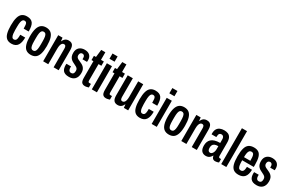

<svg xmlns="http://www.w3.org/2000/svg" viewBox="146 -2034 5036 3356"><g transform="rotate(30 2663.5 -356.0)"><path d="M195 12Q135 12 98.5 -17.5Q62 -47 46 -108Q30 -169 30 -263Q30 -362 48 -423Q66 -484 103.5 -511.5Q141 -539 198 -539Q241 -539 271.5 -526.5Q302 -514 320 -488.5Q338 -463 346 -422Q354 -381 354 -324H253Q253 -371 249 -399.5Q245 -428 233 -440.5Q221 -453 198 -453Q179 -453 165 -439.5Q151 -426 143.5 -392Q136 -358 136 -295V-229Q136 -190 140.5 -154.5Q145 -119 158 -96.5Q171 -74 196 -74Q218 -74 231 -85.5Q244 -97 249.5 -125Q255 -153 255 -202H354Q354 -154 346 -115Q338 -76 320 -47.5Q302 -19 271 -3.5Q240 12 195 12Z M585 12Q528 12 490 -15.5Q452 -43 433 -104Q414 -165 414 -263Q414 -362 433 -422.5Q452 -483 490 -511Q528 -539 585 -539Q643 -539 681 -511Q719 -483 738 -422.5Q757 -362 757 -263Q757 -165 738 -104Q719 -43 681 -15.5Q643 12 585 12ZM585 -74Q610 -74 624 -89Q638 -104 644.5 -138.5Q651 -173 651 -231V-295Q651 -354 644.5 -388.5Q638 -423 624 -438Q610 -453 585 -453Q562 -453 547.5 -438Q533 -423 526.5 -388.5Q520 -354 520 -295V-231Q520 -173 526.5 -138.5Q533 -104 547.5 -89Q562 -74 585 -74Z M833 0V-527H920L928 -461H932Q944 -489 960 -506Q976 -523 996.5 -531Q1017 -539 1041 -539Q1078 -539 1101 -525Q1124 -511 1135 -481.5Q1146 -452 1146 -404V0H1044V-375Q1044 -390 1042 -402Q1040 -414 1035.5 -423Q1031 -432 1022 -437Q1013 -442 1000 -442Q980 -442 965.5 -427.5Q951 -413 943.5 -383.5Q936 -354 936 -308V0Z M1357 12Q1312 12 1283 1Q1254 -10 1237 -30.5Q1220 -51 1213 -79Q1206 -107 1206 -140Q1206 -145 1206.5 -152Q1207 -159 1208 -166H1301Q1300 -159 1300 -153.5Q1300 -148 1300 -142Q1300 -121 1305.5 -104Q1311 -87 1323.5 -77Q1336 -67 1355 -67Q1376 -67 1389 -75.5Q1402 -84 1407.5 -100.5Q1413 -117 1413 -141Q1413 -167 1401.5 -182.5Q1390 -198 1371.5 -208.5Q1353 -219 1332 -229Q1312 -238 1291.5 -249.5Q1271 -261 1253 -279Q1235 -297 1224.5 -324Q1214 -351 1214 -392Q1214 -429 1225 -456.5Q1236 -484 1257 -502.5Q1278 -521 1305 -530Q1332 -539 1363 -539Q1397 -539 1423 -530.5Q1449 -522 1467 -505Q1485 -488 1494.5 -464Q1504 -440 1504 -409Q1504 -401 1503.5 -391.5Q1503 -382 1502 -374H1411V-399Q1411 -421 1404.5 -434Q1398 -447 1387 -453.5Q1376 -460 1361 -460Q1349 -460 1339.5 -455.5Q1330 -451 1323.5 -442.5Q1317 -434 1314 -423Q1311 -412 1311 -398Q1311 -375 1322.5 -360Q1334 -345 1352.5 -335.5Q1371 -326 1392 -317Q1413 -308 1435 -296.5Q1457 -285 1475 -267.5Q1493 -250 1504 -223.5Q1515 -197 1515 -156Q1515 -112 1503.5 -80.5Q1492 -49 1471 -28.5Q1450 -8 1421.5 2Q1393 12 1357 12Z M1681 12Q1646 12 1626.5 -2.5Q1607 -17 1600 -43.5Q1593 -70 1593 -104V-441H1554V-527H1595L1613 -680H1696V-527H1754V-441H1696V-117Q1696 -95 1701 -85Q1706 -75 1721 -75H1754V-3Q1741 1 1728 4.5Q1715 8 1703.5 10Q1692 12 1681 12Z M1815 -618V-724H1918V-618ZM1815 0V-527H1918V0Z M2106 12Q2071 12 2051.5 -2.5Q2032 -17 2025 -43.5Q2018 -70 2018 -104V-441H1979V-527H2020L2038 -680H2121V-527H2179V-441H2121V-117Q2121 -95 2126 -85Q2131 -75 2146 -75H2179V-3Q2166 1 2153 4.5Q2140 8 2128.5 10Q2117 12 2106 12Z M2341 12Q2288 12 2262 -20Q2236 -52 2236 -123V-527H2339V-152Q2339 -137 2341 -125Q2343 -113 2347.5 -104Q2352 -95 2360.5 -90Q2369 -85 2382 -85Q2402 -85 2417 -99.5Q2432 -114 2439.5 -144Q2447 -174 2447 -219V-527H2549V0H2462L2455 -66H2451Q2439 -39 2423 -21.5Q2407 -4 2386.5 4Q2366 12 2341 12Z M2789 12Q2729 12 2692.5 -17.5Q2656 -47 2640 -108Q2624 -169 2624 -263Q2624 -362 2642 -423Q2660 -484 2697.5 -511.5Q2735 -539 2792 -539Q2835 -539 2865.5 -526.5Q2896 -514 2914 -488.5Q2932 -463 2940 -422Q2948 -381 2948 -324H2847Q2847 -371 2843 -399.5Q2839 -428 2827 -440.5Q2815 -453 2792 -453Q2773 -453 2759 -439.5Q2745 -426 2737.5 -392Q2730 -358 2730 -295V-229Q2730 -190 2734.5 -154.5Q2739 -119 2752 -96.5Q2765 -74 2790 -74Q2812 -74 2825 -85.5Q2838 -97 2843.5 -125Q2849 -153 2849 -202H2948Q2948 -154 2940 -115Q2932 -76 2914 -47.5Q2896 -19 2865 -3.5Q2834 12 2789 12Z M3023 -618V-724H3126V-618ZM3023 0V-527H3126V0Z M3373 12Q3316 12 3278 -15.5Q3240 -43 3221 -104Q3202 -165 3202 -263Q3202 -362 3221 -422.5Q3240 -483 3278 -511Q3316 -539 3373 -539Q3431 -539 3469 -511Q3507 -483 3526 -422.5Q3545 -362 3545 -263Q3545 -165 3526 -104Q3507 -43 3469 -15.5Q3431 12 3373 12ZM3373 -74Q3398 -74 3412 -89Q3426 -104 3432.5 -138.5Q3439 -173 3439 -231V-295Q3439 -354 3432.5 -388.5Q3426 -423 3412 -438Q3398 -453 3373 -453Q3350 -453 3335.5 -438Q3321 -423 3314.5 -388.5Q3308 -354 3308 -295V-231Q3308 -173 3314.5 -138.5Q3321 -104 3335.5 -89Q3350 -74 3373 -74Z M3621 0V-527H3708L3716 -461H3720Q3732 -489 3748 -506Q3764 -523 3784.5 -531Q3805 -539 3829 -539Q3866 -539 3889 -525Q3912 -511 3923 -481.5Q3934 -452 3934 -404V0H3832V-375Q3832 -390 3830 -402Q3828 -414 3823.5 -423Q3819 -432 3810 -437Q3801 -442 3788 -442Q3768 -442 3753.5 -427.5Q3739 -413 3731.5 -383.5Q3724 -354 3724 -308V0Z M4120 12Q4092 12 4070 3Q4048 -6 4032.5 -24Q4017 -42 4009.5 -69Q4002 -96 4002 -131Q4002 -170 4013.5 -202.5Q4025 -235 4051 -259.5Q4077 -284 4120.5 -297.5Q4164 -311 4227 -311V-382Q4227 -404 4221 -419.5Q4215 -435 4203 -444Q4191 -453 4174 -453Q4150 -453 4138 -442Q4126 -431 4121.5 -413.5Q4117 -396 4117 -374V-366H4021Q4020 -370 4020 -374.5Q4020 -379 4020 -384Q4020 -440 4040.5 -474Q4061 -508 4097.5 -523.5Q4134 -539 4180 -539Q4224 -539 4258 -524.5Q4292 -510 4311 -474Q4330 -438 4330 -372V-108Q4330 -92 4336.5 -83.5Q4343 -75 4356 -75H4380V-5Q4365 2 4346.5 6.5Q4328 11 4309 11Q4286 11 4270.5 2Q4255 -7 4247 -23Q4239 -39 4237 -58H4231Q4221 -39 4206 -23Q4191 -7 4170 2.5Q4149 12 4120 12ZM4159 -74Q4172 -74 4184 -82Q4196 -90 4206 -105Q4216 -120 4221.5 -141.5Q4227 -163 4227 -191V-246Q4177 -246 4151.5 -232.5Q4126 -219 4117 -197Q4108 -175 4108 -148Q4108 -124 4113.5 -107.5Q4119 -91 4130.5 -82.5Q4142 -74 4159 -74Z M4427 0V-724H4530V0Z M4776 12Q4715 12 4677 -15.5Q4639 -43 4622 -104Q4605 -165 4605 -263Q4605 -365 4623 -425.5Q4641 -486 4680.5 -512.5Q4720 -539 4782 -539Q4837 -539 4873.5 -516Q4910 -493 4927.5 -437.5Q4945 -382 4945 -284V-241H4711Q4711 -183 4716.5 -146Q4722 -109 4736 -91.5Q4750 -74 4777 -74Q4792 -74 4804 -80Q4816 -86 4824 -98.5Q4832 -111 4836 -132Q4840 -153 4841 -183H4943Q4942 -134 4931.5 -97Q4921 -60 4900.5 -36Q4880 -12 4848.5 0Q4817 12 4776 12ZM4711 -304H4839Q4839 -345 4836.5 -373Q4834 -401 4827.5 -419Q4821 -437 4809 -445Q4797 -453 4779 -453Q4752 -453 4737.5 -435.5Q4723 -418 4717 -385Q4711 -352 4711 -304Z M5145 12Q5100 12 5071 1Q5042 -10 5025 -30.5Q5008 -51 5001 -79Q4994 -107 4994 -140Q4994 -145 4994.5 -152Q4995 -159 4996 -166H5089Q5088 -159 5088 -153.5Q5088 -148 5088 -142Q5088 -121 5093.5 -104Q5099 -87 5111.5 -77Q5124 -67 5143 -67Q5164 -67 5177 -75.5Q5190 -84 5195.5 -100.5Q5201 -117 5201 -141Q5201 -167 5189.5 -182.5Q5178 -198 5159.5 -208.5Q5141 -219 5120 -229Q5100 -238 5079.5 -249.5Q5059 -261 5041 -279Q5023 -297 5012.5 -324Q5002 -351 5002 -392Q5002 -429 5013 -456.5Q5024 -484 5045 -502.5Q5066 -521 5093 -530Q5120 -539 5151 -539Q5185 -539 5211 -530.5Q5237 -522 5255 -505Q5273 -488 5282.5 -464Q5292 -440 5292 -409Q5292 -401 5291.5 -391.5Q5291 -382 5290 -374H5199V-399Q5199 -421 5192.5 -434Q5186 -447 5175 -453.5Q5164 -460 5149 -460Q5137 -460 5127.5 -455.5Q5118 -451 5111.5 -442.5Q5105 -434 5102 -423Q5099 -412 5099 -398Q5099 -375 5110.5 -360Q5122 -345 5140.5 -335.5Q5159 -326 5180 -317Q5201 -308 5223 -296.5Q5245 -285 5263 -267.5Q5281 -250 5292 -223.5Q5303 -197 5303 -156Q5303 -112 5291.5 -80.5Q5280 -49 5259 -28.5Q5238 -8 5209.5 2Q5181 12 5145 12Z"/></g></svg>

Font: Archivo ExtraCondensed SemiBold
Style: Regular
Weight: 600
Width: 2
Designer: Hector Gatti
Foundry: Omnibus-Type
Version: Version 2.001